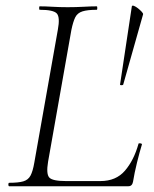

<svg xmlns="http://www.w3.org/2000/svg" viewBox="-20 -647 534 667"><path d="M12 0Q9 0 9 -6Q9 -12 12 -12Q44 -12 61 -17Q78 -22 86 -37Q94 -52 99 -81L181 -544Q189 -587 177.5 -600Q166 -613 118 -613Q116 -613 116 -619Q116 -625 118 -625Q138 -625 162.5 -623.5Q187 -622 215 -622Q244 -622 270.5 -623.5Q297 -625 316 -625Q318 -625 318 -619Q318 -613 316 -613Q284 -613 266.5 -607.5Q249 -602 241.5 -587Q234 -572 228 -543L147 -85Q140 -43 151 -30.5Q162 -18 209 -18H329Q383 -18 414 -54Q445 -90 461 -147Q461 -150 467.5 -149Q474 -148 473 -145Q465 -119 456 -82.5Q447 -46 442 -15Q439 0 426 0ZM397 -353 438 -625Q439 -629 445.5 -626.5Q452 -624 459.5 -618Q467 -612 472.5 -606Q478 -600 477 -597L408 -353Q407 -351 402 -351Q397 -351 397 -353Z"/></svg>

Font: Cormorant Garamond Light Light
Style: Italic
Weight: 300
Italic angle: -10°
Version: Version 4.001